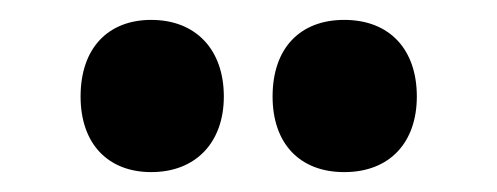

<svg xmlns="http://www.w3.org/2000/svg" viewBox="-20 -787 500 193"><path d="M61 -690C61 -642 89 -614 132 -614C177 -614 205 -644 205 -690C205 -737 177 -767 132 -767C89 -767 61 -739 61 -690ZM254 -690C254 -643 281 -614 326 -614C372 -614 399 -644 399 -690C399 -737 372 -767 326 -767C282 -767 254 -739 254 -690Z"/></svg>

Font: Noto Sans Armenian ExtraCondensed Black
Style: Regular
Weight: 900
Width: 2
Designer: Monotype Design Team
Foundry: Monotype Imaging Inc.
Version: Version 2.008